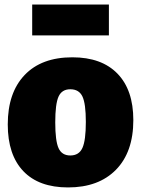

<svg xmlns="http://www.w3.org/2000/svg" viewBox="-20 -806 618 841"><path d="M564 -280Q564 -140 488 -62.5Q412 15 278 15Q150 15 82 -56.5Q14 -128 14 -261Q14 -400 88 -477.5Q162 -555 297 -555Q425 -555 494.5 -483.5Q564 -412 564 -280ZM222 -270Q222 -189 236.5 -157Q251 -125 288 -125Q326 -125 341 -158Q356 -191 356 -272Q356 -352 341 -383.5Q326 -415 288 -415Q251 -415 236.5 -383Q222 -351 222 -270ZM121 -786H457V-651H121Z"/></svg>

Font: Bitter Pro Black
Style: Regular
Weight: 900
Designer: Sol Matas, and Bitter project Authors
Foundry: Sol Matas
Version: Version 1.010